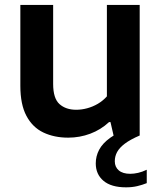

<svg xmlns="http://www.w3.org/2000/svg" viewBox="-20 -566 674 802"><path d="M265 9Q206.5 9 161.2 -12.5Q116 -34 90.5 -81.8Q65 -129.5 65 -207.5V-545.5H202V-215.5Q202 -155 228.5 -131.2Q255 -107.5 298.5 -107.5Q321 -107.5 344.2 -113.8Q367.5 -120 388.8 -132.5Q410 -145 426.5 -163.5V-545.5H563.5V0L456 7L441.5 -56H435.5Q401 -24 357 -7.5Q313 9 265 9ZM506.5 216.5Q444.5 216.5 412.2 189.2Q380 162 380 116.5Q380 86.5 394 59.8Q408 33 440 9.8Q472 -13.5 527 -32.5L563.5 0Q524 17 501.5 34Q479 51 469.2 69Q459.5 87 459.5 107.5Q459.5 131.5 476.2 145.8Q493 160 524 160Q539.5 160 557 156Q574.5 152 593 143V199Q574.5 206.5 553.2 211.5Q532 216.5 506.5 216.5Z"/></svg>

Font: Encode Sans SemiExpanded SemiBold
Style: Regular
Weight: 600
Width: 6
Designer: Multiple Designers
Foundry: Impallari Type
Version: Version 3.002